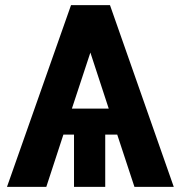

<svg xmlns="http://www.w3.org/2000/svg" viewBox="-20 -731 701 751"><path d="M438.5 -204.6H391.6V0H269.5V-204.6H228L161.1 0H7.3L257.8 -710.9H410.2L659.7 0H505.9ZM261.2 -306.2H405.3L333.5 -525.4Z"/></svg>

Font: Roboto
Style: Bold
Weight: 700
Designer: Google
Version: Version 2.134; 2016; ttfautohint (v1.6)